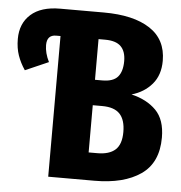

<svg xmlns="http://www.w3.org/2000/svg" viewBox="-51 -741 745 790"><g transform="rotate(5 322.0 -346.5)"><path d="M629 -201Q629 -97 559 -48.5Q489 0 368 0H177V-581H159Q121 -581 121 -539Q121 -506 139 -470L43 -428Q24 -456 13.5 -486Q3 -516 3 -554Q3 -618 45 -655.5Q87 -693 166 -693H346Q469 -693 537 -648.5Q605 -604 605 -516Q605 -457 573 -419.5Q541 -382 489 -367Q553 -352 591 -313.5Q629 -275 629 -201ZM334 -582V-414H364Q409 -414 428 -436Q447 -458 447 -501Q447 -541 426.5 -561.5Q406 -582 361 -582ZM469 -210Q469 -260 446 -284.5Q423 -309 373 -309H334V-114H370Q419 -114 444 -136.5Q469 -159 469 -210Z"/></g></svg>

Font: Fira Sans Extra Condensed
Style: Bold
Weight: 700
Width: 1
Designer: Carrois Corporate & Edenspiekermann AG
Foundry: Carrois Corporate GbR & Edenspiekermann AG
Version: Version 4.203